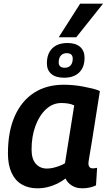

<svg xmlns="http://www.w3.org/2000/svg" viewBox="-20 -1010 580 1040"><path d="M426 10Q405 10 388 4Q371 -2 357 -14Q343 -26 335 -43Q314 -27 289.5 -15Q265 -3 238 3.5Q211 10 182 10Q134 10 98 -11Q62 -32 42.5 -74.5Q23 -117 23 -179Q23 -298 60 -381Q97 -464 164.5 -507.5Q232 -551 325 -551Q351 -551 378 -548.5Q405 -546 431 -541Q457 -536 480 -530.5Q503 -525 521 -517Q506 -422 495.5 -355.5Q485 -289 478 -245Q471 -201 466.5 -176.5Q462 -152 460.5 -140Q459 -128 459 -126Q459 -112 465 -105Q471 -98 483 -98Q488 -98 494 -99Q500 -100 506 -101L500 -6Q487 1 467 5.5Q447 10 426 10ZM332 -126 382 -439Q368 -446 350 -449Q332 -452 312 -452Q266 -452 229.5 -418.5Q193 -385 172 -328Q151 -271 151 -200Q151 -149 174 -123Q197 -97 234 -97Q251 -97 268 -101Q285 -105 302.5 -111.5Q320 -118 332 -126ZM327 -589Q282 -589 258 -609.5Q234 -630 234 -667Q234 -719 263 -748Q292 -777 346 -777Q390 -777 414 -756Q438 -735 438 -697Q438 -646 409 -617.5Q380 -589 327 -589ZM331 -643Q351 -643 362.5 -656Q374 -669 374 -692Q374 -722 341 -722Q321 -722 309.5 -709Q298 -696 298 -672Q298 -643 331 -643ZM298 -808 414 -990H538L393 -808Z"/></svg>

Font: Georama ExtraCondensed Thin SemiBold
Style: Italic
Weight: 600
Italic angle: -9°
Version: Version 1.001